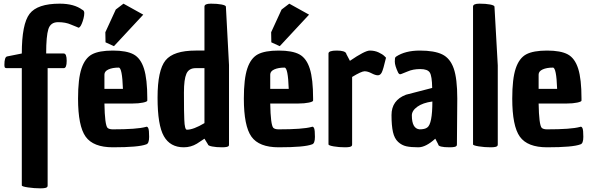

<svg xmlns="http://www.w3.org/2000/svg" viewBox="-20 -788 3233 1048"><path d="M367 -654Q338 -667 297 -667Q256 -667 244 -629Q232 -591 232 -496H328Q344 -496 344 -456Q344 -416 328 -416H240V224Q240 230 238 232Q234 240 200.5 240Q167 240 133 235Q99 230 99 224V-416H19Q7 -416 5.5 -421.5Q4 -427 4 -434Q4 -477 19 -480L99 -496Q99 -657 141.5 -712.5Q184 -768 306 -768Q385 -768 430 -734H431Q440 -729 440 -716.5Q440 -704 436 -688Q432 -672 426.5 -659Q421 -646 416 -641Q411 -636 407.5 -637Q404 -638 404 -639Z M596 16Q489 16 447.5 -42Q406 -100 406 -250Q406 -358 425 -414.5Q444 -471 482.5 -491.5Q521 -512 596 -512Q671 -512 709.5 -491Q748 -470 766 -413Q784 -356 784 -251Q784 -245 784 -239Q784 -233 760.5 -228Q737 -223 704 -223H550Q552 -106 567 -90Q576 -82 596 -82Q727 -82 775 -95Q777 -96 778 -96Q785 -98 789.5 -88Q794 -78 794 -41Q794 -4 778 0Q737 16 596 16ZM550 -381V-303H651Q647 -419 628 -419Q594 -419 572 -409Q550 -399 550 -381ZM602 -536 556 -557 555 -612 612 -736 654 -768 762 -708Z M983 16Q909 16 874.5 -44.5Q840 -105 840 -255Q840 -405 883.5 -458.5Q927 -512 1048 -512H1096V-752Q1096 -768 1131 -768Q1166 -768 1189 -763.5Q1212 -759 1213 -752L1230 -433V0Q1230 6 1229 8Q1224 16 1192 16Q1160 16 1137.5 11.5Q1115 7 1115 0L1096 -31Q1067 -12 1055 -4Q1022 16 983 16ZM986 -134Q988 -80 1000 -80Q1036 -80 1096 -116V-416H1048Q1011 -416 997.5 -385.5Q984 -355 984 -282.5Q984 -210 984.5 -187Q985 -164 986 -134Z M1501 16Q1394 16 1352.5 -42Q1311 -100 1311 -250Q1311 -358 1330 -414.5Q1349 -471 1387.5 -491.5Q1426 -512 1501 -512Q1576 -512 1614.5 -491Q1653 -470 1671 -413Q1689 -356 1689 -251Q1689 -245 1689 -239Q1689 -233 1665.5 -228Q1642 -223 1609 -223H1455Q1457 -106 1472 -90Q1481 -82 1501 -82Q1632 -82 1680 -95Q1682 -96 1683 -96Q1690 -98 1694.5 -88Q1699 -78 1699 -41Q1699 -4 1683 0Q1642 16 1501 16ZM1455 -381V-303H1556Q1552 -419 1533 -419Q1499 -419 1477 -409Q1455 -399 1455 -381ZM1507 -536 1461 -557 1460 -612 1517 -736 1559 -768 1667 -708Z M1890 -456Q1972 -512 1998.5 -512Q2025 -512 2046.5 -502Q2068 -492 2078 -482L2087 -473Q2072 -409 2064 -393Q2056 -377 2042.5 -377Q2029 -377 2008 -388Q1987 -399 1970 -399Q1953 -399 1902 -368V0Q1902 6 1900 8Q1896 16 1863 16Q1830 16 1801.5 11Q1773 6 1773 0V-496Q1773 -512 1818 -512Q1863 -512 1870 -496V-494Z M2356 -31Q2304 16 2263.5 16Q2223 16 2198 10.5Q2173 5 2153 -13.5Q2133 -32 2125 -67Q2117 -102 2117 -160Q2117 -241 2196 -271L2339 -308Q2338 -373 2326 -392Q2314 -411 2274 -411Q2234 -411 2205 -398L2170 -384H2169Q2160 -379 2153 -392Q2135 -430 2135 -451.5Q2135 -473 2138.5 -475.5Q2142 -478 2142 -479Q2192 -512 2271.5 -512Q2351 -512 2394 -491Q2437 -470 2456.5 -414.5Q2476 -359 2476 -250L2474 0Q2474 6 2472 8Q2468 16 2434 16Q2372 16 2372 0ZM2228 -158Q2228 -86 2270 -82Q2299 -82 2312 -92Q2340 -111 2340 -234Q2288 -227 2258 -205.5Q2228 -184 2228 -158Z M2697 0Q2697 6 2695 8Q2691 16 2658 16Q2625 16 2593.5 11Q2562 6 2562 0V-752Q2562 -768 2597 -768Q2632 -768 2655 -763.5Q2678 -759 2679 -752L2697 -431Z M2966 16Q2859 16 2817.5 -42Q2776 -100 2776 -250Q2776 -358 2795 -414.5Q2814 -471 2852.5 -491.5Q2891 -512 2966 -512Q3041 -512 3079.5 -491Q3118 -470 3136 -413Q3154 -356 3154 -251Q3154 -245 3154 -239Q3154 -233 3130.5 -228Q3107 -223 3074 -223H2920Q2922 -106 2937 -90Q2946 -82 2966 -82Q3097 -82 3145 -95Q3147 -96 3148 -96Q3155 -98 3159.5 -88Q3164 -78 3164 -41Q3164 -4 3148 0Q3107 16 2966 16ZM2920 -381V-303H3021Q3017 -419 2998 -419Q2964 -419 2942 -409Q2920 -399 2920 -381Z"/></svg>

Font: Chau Philomene One
Style: Regular
Weight: 400
Designer: Vicente Lamonaca
Foundry: TipoType
Version: Version 1.002